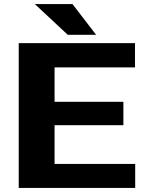

<svg xmlns="http://www.w3.org/2000/svg" viewBox="-20 -923 741 943"><path d="M586 -308V-423H248V-592H643V-711H72V0H644V-118H248V-308ZM452 -752 336 -903H151L313 -752Z"/></svg>

Font: Asimov
Style: XWid
Weight: 500
Designer: Google
Version: Version 2.000980; 2014